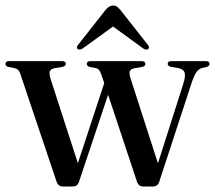

<svg xmlns="http://www.w3.org/2000/svg" viewBox="-20 -676 783 699"><path d="M244.5 3H209.5Q192 3 186 -14.5L55.5 -402.5Q51 -417 45.2 -422Q39.5 -427 30.5 -428.5L10.5 -432.5Q0 -435 0 -443Q0 -453.5 13 -453.5H205.5Q219.5 -453.5 219.5 -443Q219.5 -435 207 -432.5L183 -428.5Q165 -426 161.5 -416.8Q158 -407.5 165.5 -384.5L263.5 -82L359.5 -373.5L349.5 -403Q345 -416.5 340 -421.8Q335 -427 326.5 -428.5L307.5 -432Q296 -435 296 -443.5Q296 -453.5 310 -453.5H495.5Q509 -453.5 509 -443Q509 -434 497.5 -432.5L469.5 -427.5Q455.5 -425 452.5 -416.2Q449.5 -407.5 456 -388.5L555 -81.5L647 -370Q656.5 -399.5 652 -412.2Q647.5 -425 626.5 -428.5L603 -432.5Q590.5 -435 590.5 -443.5Q590.5 -453.5 604 -453.5H729Q743 -453.5 743 -443Q743 -435 731 -432L715.5 -428.5Q704 -425.5 695.2 -413.2Q686.5 -401 678 -375.5L559.5 -13.5Q556 -4 549.8 -0.5Q543.5 3 536.5 3H501.5Q484.5 3 478.5 -15L373.5 -331L267 -12.5Q261.5 3 244.5 3ZM519.5 -497.5Q512.5 -492 501.5 -499.5L391.5 -579.5L281 -499.5Q270 -492.5 263 -497.5Q256 -503 264.5 -513L364 -639.5Q377.5 -656 391.5 -656Q400 -656 405.8 -651.8Q411.5 -647.5 418.5 -639.5L518 -513Q526.5 -503 519.5 -497.5Z"/></svg>

Font: Fraunces 72pt
Style: Regular
Weight: 400
Version: Version 1.000;[0bf87f6ff]